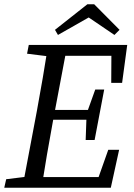

<svg xmlns="http://www.w3.org/2000/svg" viewBox="-23 -881 630 901"><path d="M-3 0H124L134 -55H128L6 -40L-3 0ZM82 0H172C188 -103 206 -207 225 -310L293 -670H203C187 -567 169 -463 150 -360L82 0ZM104 -629 225 -614H237L248 -670H112L104 -629ZM124 0H497L536 -178H485L422 0L478 -50H134L124 0ZM186 -319H411L419 -365H195L186 -319ZM238 -619H532L500 -670L499 -492H550L574 -670H248L238 -619ZM379 -224H421L466 -461H424L386 -355L383 -335L379 -224ZM419 -861H387L235 -741L249 -717L439 -825H355L514 -717L538 -741L419 -861Z"/></svg>

Font: Source Serif 4 Variable
Style: Italic
Weight: 400
Italic angle: -12°
Designer: Frank Grießhammer
Foundry: Adobe Systems Incorporated
Version: Version 4.004;hotconv 1.0.116;makeotfexe 2.5.65601